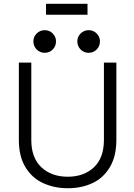

<svg xmlns="http://www.w3.org/2000/svg" viewBox="-20 -992 713 1018"><path d="M339 6Q268 6 209 -21Q151 -47 115.5 -104.5Q80 -162 80 -250V-660H146V-250Q146 -155 199.5 -105Q253 -55 339 -55Q425 -55 478 -105Q531 -155 531 -250V-660H597V-250Q597 -163 562 -105Q527 -47 469 -20.5Q411 6 339 6ZM450 -712Q425 -712 407.5 -729.5Q390 -747 390 -773Q390 -797 407.5 -814.5Q425 -832 450 -832Q475 -832 492.5 -814.5Q510 -797 510 -773Q510 -747 492.5 -729.5Q475 -712 450 -712ZM217 -712Q192 -712 174.5 -729.5Q157 -747 157 -773Q157 -797 174.5 -814.5Q192 -832 217 -832Q242 -832 259.5 -814.5Q277 -797 277 -773Q277 -747 259.5 -729.5Q242 -712 217 -712ZM224 -914V-972H444V-914Z"/></svg>

Font: Lil Grotesk
Style: Regular
Weight: 400
Designer: Bastien Sozeau
Foundry: NBR — Bastien Sozeau
Version: Version 4.002; ttfautohint (v1.8.4.7-5d5b)